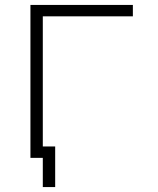

<svg xmlns="http://www.w3.org/2000/svg" viewBox="-20 -638 640 776"><path d="M153 118V0H121V-46H203V118ZM103 0V-618H517V-572H122L153 -603V0Z"/></svg>

Font: Victor Mono Thin
Style: Regular
Weight: 100
Monospace: yes
Designer: Rune Bjørnerås
Version: Version 1.561;gftools[0.9.30]